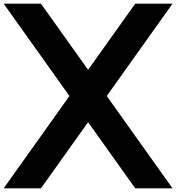

<svg xmlns="http://www.w3.org/2000/svg" viewBox="-20 -820 1056 1040"><path d="M558.3 -300 914.4 -800H712.5L457.2 -441.8L201.9 -800H0L356.2 -300L0 200H201.9L457.2 -158.2L712.5 200H914.4Z"/></svg>

Font: Kubos
Style: Light
Weight: 300
Version: Version 001.000